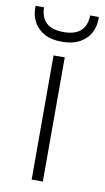

<svg xmlns="http://www.w3.org/2000/svg" viewBox="-114 -720 415 760"><g transform="rotate(10 93.0 -340.0)"><path d="M70 0V-499H115V0ZM92 -558Q49 -558 21 -574Q-7 -590 -20.5 -615.5Q-34 -641 -34 -669V-680H0Q0 -641 22.5 -619Q45 -597 93 -597Q140 -597 162.5 -619Q185 -641 185 -680H220V-669Q220 -641 206.5 -615.5Q193 -590 164.5 -574Q136 -558 92 -558Z"/></g></svg>

Font: DM Sans 20pt ExtraLight
Style: Regular
Weight: 250
Version: Version 4.004;gftools[0.9.30]